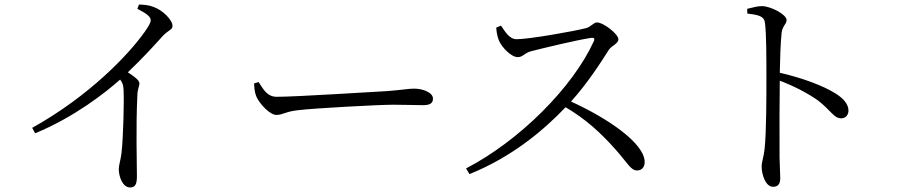

<svg xmlns="http://www.w3.org/2000/svg" viewBox="-20 -785 3990 847"><path d="M586 -746C628 -725 645 -711 645 -695C645 -687 637 -670 618 -644C548 -545 375 -362 122 -221L135 -197C310 -269 448 -379 510 -434C521 -420 524 -408 525 -390C528 -345 524 -178 516 -110C512 -77 504 -57 504 -39C504 -6 521 42 554 42C575 42 584 30 584 -7C584 -67 579 -220 586 -365C586 -390 595 -404 595 -417C595 -431 572 -448 544 -466C610 -529 659 -583 696 -624C723 -654 741 -652 741 -671C741 -697 697 -741 658 -754C637 -763 616 -764 593 -765Z M1121 -423 1101 -417C1102 -397 1103 -380 1110 -361C1124 -327 1171 -278 1199 -278C1228 -278 1239 -293 1296 -299C1371 -308 1652 -323 1715 -323C1776 -323 1811 -321 1846 -321C1880 -321 1890 -332 1890 -350C1890 -377 1845 -394 1807 -394C1781 -394 1753 -388 1686 -383C1640 -381 1290 -358 1201 -358C1159 -358 1143 -389 1121 -423Z M2169 -663C2171 -635 2177 -614 2183 -602C2195 -576 2235 -533 2264 -533C2288 -533 2292 -551 2323 -559C2378 -573 2517 -607 2588 -618C2599 -619 2605 -617 2600 -604C2507 -399 2271 -164 2036 -42L2051 -17C2241 -93 2383 -215 2475 -312C2565 -259 2629 -200 2696 -125C2749 -65 2763 -33 2790 -33C2813 -33 2824 -50 2824 -70C2824 -153 2660 -264 2499 -337C2572 -418 2631 -510 2665 -564C2678 -584 2708 -592 2708 -612C2708 -634 2643 -686 2613 -686C2599 -686 2587 -667 2566 -661C2511 -647 2314 -612 2259 -612C2226 -612 2207 -648 2190 -672Z M3276 -746 3277 -725C3330 -719 3352 -713 3355 -681C3361 -631 3361 -522 3361 -442C3361 -366 3361 -202 3353 -128C3349 -90 3340 -72 3340 -50C3340 -16 3357 39 3390 39C3412 39 3422 27 3422 1C3422 -16 3420 -46 3419 -90C3418 -196 3419 -360 3420 -429C3488 -403 3542 -374 3587 -343C3647 -297 3658 -263 3691 -263C3712 -263 3723 -280 3723 -297C3723 -328 3697 -353 3667 -372C3612 -407 3517 -442 3420 -464C3421 -518 3423 -592 3428 -640C3432 -673 3450 -677 3450 -697C3450 -720 3382 -758 3340 -758C3321 -758 3302 -752 3276 -746Z"/></svg>

Font: Source Han Serif KR
Style: Regular
Weight: 400
Designer: Ryoko NISHIZUKA 西塚涼子 (kana & ideographs); Frank Grießhammer (Latin, Greek & Cyrillic); Wenlong ZHANG 张文龙 (bopomofo); San
Foundry: Adobe
Version: Version 2.001;hotconv 1.1.0;makeotfexe 2.6.0